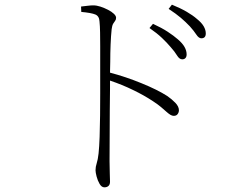

<svg xmlns="http://www.w3.org/2000/svg" viewBox="-20 -763 1040 822"><path d="M427 39Q415 39 406.5 24.5Q398 10 393.5 -7.5Q389 -25 389 -34Q389 -49 394 -64Q399 -79 402 -106Q405 -134 406.5 -177Q408 -220 408.5 -268.5Q409 -317 409 -362V-565Q409 -596 408.5 -624Q408 -652 406 -671Q405 -694 388 -701Q371 -708 328 -712L327 -735Q345 -737 357 -738.5Q369 -740 379 -740Q394 -740 410.5 -734.5Q427 -729 442.5 -721Q458 -713 467.5 -704Q477 -695 477 -687Q477 -679 473 -674Q469 -669 464.5 -661.5Q460 -654 458 -638Q455 -610 453.5 -572.5Q452 -535 452 -499Q451 -473 451 -452Q519 -434 585 -407Q654 -379 696 -352Q715 -339 730.5 -323Q746 -307 746 -291Q746 -282 740.5 -274.5Q735 -267 724 -267Q717 -267 709.5 -271.5Q702 -276 692.5 -284.5Q683 -293 669.5 -304.5Q656 -316 636 -329Q597 -355 549 -378Q504 -400 451 -418Q451 -404 451 -384Q450 -343 450 -288.5Q450 -234 449.5 -177Q449 -120 449 -73Q449 -42 450 -20.5Q451 1 451 15Q451 27 444.5 33Q438 39 427 39ZM760 -509Q748 -509 738 -525.5Q728 -542 711 -561Q695 -580 673.5 -600.5Q652 -621 620 -643L635 -661Q672 -644 698 -627Q724 -610 741 -595Q761 -578 770 -562Q779 -546 779 -530Q779 -520 774 -514.5Q769 -509 760 -509ZM842 -599Q831 -599 820.5 -615Q810 -631 793 -650Q775 -669 754.5 -686.5Q734 -704 702 -725L716 -743Q753 -728 779.5 -712.5Q806 -697 823 -682Q843 -666 852 -650.5Q861 -635 861 -620Q861 -609 856 -604Q851 -599 842 -599Z"/></svg>

Font: Noto Serif HK ExtraLight ExtraLight
Style: Regular
Weight: 250
Version: Version 2.003-H1;hotconv 1.1.1;makeotfexe 2.6.0